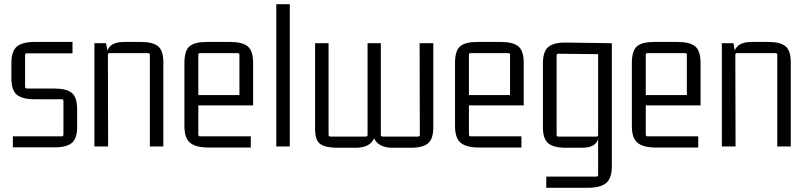

<svg xmlns="http://www.w3.org/2000/svg" viewBox="-20 -695 3822 911"><path d="M240 4H41V-48H273Q281 -48 281 -57V-216Q281 -224 273 -224H144Q86 -224 60 -245.5Q34 -267 34 -323V-395Q34 -453 60.5 -474.5Q87 -496 145 -496H324V-442H108Q99 -442 99 -434V-284Q99 -275 108 -275H236Q295 -275 320.5 -254.5Q346 -234 346 -176V-93Q346 -38 321 -17Q296 4 240 4Z M570 -496H649Q705 -496 730 -475.5Q755 -455 755 -399V0H691V-435Q691 -443 682 -443H501Q492 -443 492 -435L493 0H428V-490H483L492 -443L482 -409Q482 -456 503 -476Q524 -496 570 -496Z M1170 5H969Q910 5 882.5 -17Q855 -39 855 -97V-396Q855 -454 879 -475Q903 -496 961 -496H1071Q1130 -496 1155.5 -475Q1181 -454 1181 -396V-195H912V-244H1116V-435Q1116 -443 1108 -443H929Q921 -443 921 -435V-57Q921 -48 929 -48H1170Z M1355 0H1291V-675H1355Z M1668 6H1581Q1526 6 1500.5 -11Q1475 -28 1475 -83V-490H1539V-55Q1539 -47 1548 -47H1715Q1724 -47 1724 -55V-490H1787V-55Q1787 -47 1796 -47H1963Q1972 -47 1972 -55L1971 -490H2036V-91Q2036 -36 2011 -15Q1986 6 1930 6H1843Q1794 6 1769.5 -18Q1745 -42 1745 -91H1766Q1765 -42 1741 -18Q1717 6 1668 6Z M2454 5H2253Q2194 5 2166.5 -17Q2139 -39 2139 -97V-396Q2139 -454 2163 -475Q2187 -496 2245 -496H2355Q2414 -496 2439.5 -475Q2465 -454 2465 -396V-195H2196V-244H2400V-435Q2400 -443 2392 -443H2213Q2205 -443 2205 -435V-57Q2205 -48 2213 -48H2454Z M2818 -55V-447L2827 -438L2629 -440Q2621 -440 2621 -432V-55Q2621 -47 2629 -47H2810Q2818 -47 2818 -55ZM2810 143Q2818 143 2818 134V-47L2825 -81Q2825 -35 2806 -14.5Q2787 6 2741 6H2662Q2607 6 2581.5 -15Q2556 -36 2556 -91V-394Q2556 -451 2582 -472.5Q2608 -494 2666 -493L2883 -490V94Q2883 151 2856 173.5Q2829 196 2769 196H2572V143Z M3293 5H3092Q3033 5 3005.5 -17Q2978 -39 2978 -97V-396Q2978 -454 3002 -475Q3026 -496 3084 -496H3194Q3253 -496 3278.5 -475Q3304 -454 3304 -396V-195H3035V-244H3239V-435Q3239 -443 3231 -443H3052Q3044 -443 3044 -435V-57Q3044 -48 3052 -48H3293Z M3547 -496H3626Q3682 -496 3707 -475.5Q3732 -455 3732 -399V0H3668V-435Q3668 -443 3659 -443H3478Q3469 -443 3469 -435L3470 0H3405V-490H3460L3469 -443L3459 -409Q3459 -456 3480 -476Q3501 -496 3547 -496Z"/></svg>

Font: Gemunu Libre ExtraLight Light
Style: Regular
Weight: 300
Version: Version 1.100